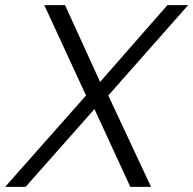

<svg xmlns="http://www.w3.org/2000/svg" viewBox="-59 -730 755 750"><path d="M-39 0H41L310 -304L450 0H531L364 -357L676 -710H595L332 -410L195 -710H114L277 -357Z"/></svg>

Font: Geist Light
Style: Italic
Weight: 300
Italic angle: -12°
Designer: Basement.studio, Andrés Briganti, Mateo Zaragoza
Foundry: Basement.studio, Vercel, Andrés Briganti, Guido Ferreyra, Mateo Zaragoza
Version: Version 1.500